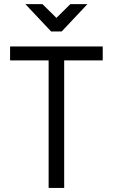

<svg xmlns="http://www.w3.org/2000/svg" viewBox="-20 -919 552 939"><path d="M29.3 -691.9H482.4V-623.5H293.9V0H217.8V-623.5H29.3ZM187.5 -898.9 255.9 -831.5 324.2 -898.9H407.7L281.7 -765.1H230L104 -898.9Z"/></svg>

Font: Gidole
Style: Regular
Weight: 400
Version: Version 2.100; ttfautohint (v1.8.4.7-5d5b)